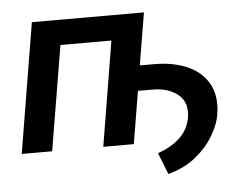

<svg xmlns="http://www.w3.org/2000/svg" viewBox="-50 -607 1023 804"><g transform="rotate(-5 462.0 -204.5)"><path d="M583 -545.9 546.4 -326.2H606.9Q687.5 -326.2 747.3 -299.6Q807.1 -272.9 835.7 -220.2Q864.3 -167.5 851.1 -89.4Q844.2 -51.3 817.9 -5.9Q791.5 39.6 743.9 78.9Q696.3 118.2 626 137.2L590.3 46.9Q648.4 25.9 683.6 -7.3Q718.8 -40.5 728 -89.4Q738.8 -153.8 697.8 -187.5Q656.7 -221.2 589.4 -220.7H529.3L492.7 0H364.3L437 -440.4H222.7L149.4 0H21.5L111.8 -545.9Z"/></g></svg>

Font: Inter Semi Bold
Style: Italic
Weight: 600
Italic angle: -9.39999°
Designer: Rasmus Andersson
Foundry: rsms
Version: Version 4.000;git-3c8e0fc